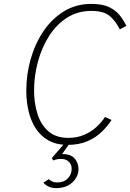

<svg xmlns="http://www.w3.org/2000/svg" viewBox="-20 -732 669 986"><path d="M327 12Q269.5 12 229 -10.8Q188.5 -33.5 163.2 -73Q138 -112.5 126.5 -162.2Q115 -212 115 -266Q115 -348 137.2 -427.2Q159.5 -506.5 202.5 -570.8Q245.5 -635 307.8 -673.5Q370 -712 450 -712Q505 -712 539.5 -695.8Q574 -679.5 594.8 -653.5Q615.5 -627.5 629 -599L595 -581Q575 -622.5 544.2 -649.2Q513.5 -676 449 -676Q378.5 -676 323.8 -640.8Q269 -605.5 231.5 -546.2Q194 -487 174.5 -414.2Q155 -341.5 155 -267Q155 -203 172.2 -147.5Q189.5 -92 228.2 -58Q267 -24 331 -24Q376.5 -24 412.8 -39.8Q449 -55.5 475.5 -80Q502 -104.5 519 -131L553 -116Q532.5 -84 502.2 -54.8Q472 -25.5 429 -6.8Q386 12 327 12ZM269 234Q246 234 229.5 226.2Q213 218.5 203 206L231 188Q237 194 247.2 199.5Q257.5 205 273 205Q308.5 205 328.2 184.2Q348 163.5 348 135Q348 112.5 333.2 98.2Q318.5 84 293 84Q283.5 84 273.8 85.8Q264 87.5 254 92L246 80L315 0H341L299 59Q343.5 59 363.2 81.8Q383 104.5 383 136Q383 175.5 351.5 204.8Q320 234 269 234Z"/></svg>

Font: Overpass Thin
Style: Italic
Weight: 250
Italic angle: -10°
Designer: Delve Withrington, Dave Bailey, Thomas Jockin
Foundry: Delve Fonts LLC
Version: Version 4.000